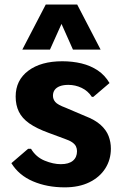

<svg xmlns="http://www.w3.org/2000/svg" viewBox="-20 -805 534 835"><path d="M261.2 9.8Q184.6 9.8 123.2 -16.5Q61.9 -42.7 29.5 -95.4L102.2 -157.9H114.9Q136.4 -121.9 174.1 -106.4Q211.8 -91 244.5 -91Q279.2 -91 297.1 -106Q314.9 -120.9 314.9 -147.6Q314.9 -158.5 310.5 -168Q306.1 -177.5 294.3 -185.9Q282.5 -194.2 260.4 -201.7L191.5 -227.2Q138.7 -246.4 107.3 -268.5Q76 -290.6 62.1 -319.1Q48.1 -347.7 48.1 -385.1Q48.1 -456 103 -497.3Q157.9 -538.6 251 -538.6Q295.1 -538.6 334.4 -529.2Q373.6 -519.7 405 -498.9Q436.3 -478 456.3 -443.8L386 -383.8H379.4Q362.5 -409.7 335.1 -422.8Q307.7 -435.9 277.5 -435.9Q255.7 -435.9 240.6 -430.3Q225.6 -424.6 217.9 -414.1Q210.3 -403.6 210.3 -388.7Q210.3 -373.5 220.4 -361.5Q230.6 -349.5 265.4 -336.5L350.1 -300.4Q393.7 -283.7 418.1 -261.4Q442.5 -239.2 452.3 -213.2Q462.2 -187.2 462.2 -158.9Q462.2 -110.4 437.8 -72.3Q413.5 -34.2 368.5 -12.2Q323.5 9.8 261.2 9.8ZM77 -589.2 179 -785.3H315.7L417.6 -589.2H297.3L247.5 -701L197.3 -589.2Z"/></svg>

Font: Comme
Style: Regular
Weight: 400
Designer: Vernon Adams
Foundry: Vernon Adams
Version: Version 1.000;gftools[0.9.27]